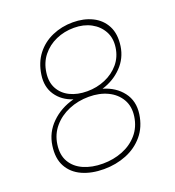

<svg xmlns="http://www.w3.org/2000/svg" viewBox="-127 -786 817 896"><g transform="rotate(-20 281.0 -338.0)"><path d="M358.9 -345.7Q419.9 -328.1 454.1 -283.4Q488.3 -238.8 479.5 -175.8Q470.7 -114.7 436 -73.5Q401.4 -32.2 349.6 -11.5Q297.9 9.3 237.8 9.3Q176.8 9.3 130.6 -11.5Q84.5 -32.2 61.8 -73.5Q39.1 -114.7 47.9 -175.8Q56.6 -238.8 102.1 -283.4Q147.5 -328.1 214.4 -345.7Q160.6 -363.3 132.6 -404.8Q104.5 -446.3 112.8 -503.9Q121.1 -562.5 152.3 -602.8Q183.6 -643.1 231 -663.8Q278.3 -684.6 333.5 -684.6Q388.2 -684.6 430.2 -663.8Q472.2 -643.1 493.2 -602.8Q514.2 -562.5 505.9 -503.9Q497.6 -446.3 457.3 -404.8Q417 -363.3 358.9 -345.7ZM138.2 -505.9Q131.8 -460.4 149.7 -427.5Q167.5 -394.5 203.6 -376.7Q239.7 -358.9 288.6 -358.9Q336.4 -358.9 378.2 -376.7Q419.9 -394.5 447.8 -427.5Q475.6 -460.4 481.9 -505.9Q488.3 -550.8 469.5 -585.2Q450.7 -619.6 414.3 -639.2Q377.9 -658.7 330.1 -658.7Q281.7 -658.7 240.5 -640.4Q199.2 -622.1 171.9 -587.9Q144.5 -553.7 138.2 -505.9ZM241.7 -16.6Q294.4 -16.6 340.1 -34.7Q385.7 -52.7 416 -87.9Q446.3 -123 453.6 -173.8Q460.4 -222.2 439.7 -257.8Q418.9 -293.5 378.7 -313Q338.4 -332.5 285.2 -332.5Q231.4 -332.5 185.3 -313Q139.2 -293.5 108.9 -257.8Q78.6 -222.2 71.8 -173.8Q64.5 -123 85 -87.9Q105.5 -52.7 146.5 -34.7Q187.5 -16.6 241.7 -16.6Z"/></g></svg>

Font: Robert Sans Thin
Style: Italic
Weight: 100
Italic angle: -8°
Designer: Christian Robertson (extended by Adam Twardoch)
Foundry: Google
Version: Version 12.135;April 2, 2019;FontCreator 11.5.0.2425 64-bit;